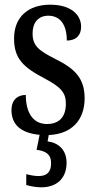

<svg xmlns="http://www.w3.org/2000/svg" viewBox="-20 -566 410 819"><path d="M156 233C220 233 264 197 264 128C264 74 230 43 183 37L188 10C286 6 341 -54 341 -147C341 -233 298 -274 215 -315C144 -351 119 -371 119 -424C119 -469 143 -499 186 -499C235 -499 265 -463 265 -393C305 -393 326 -416 326 -452C326 -502 284 -546 194 -546C102 -546 40 -495 40 -402C40 -316 79 -279 171 -231C238 -195 261 -172 261 -124C261 -70 235 -37 180 -37C120 -37 90 -87 90 -161C58 -161 29 -143 29 -96C29 -34 70 2 149 9L136 73C173 78 198 90 198 130C198 171 177 185 144 185C130 185 112 182 92 177V223C112 230 140 233 156 233Z"/></svg>

Font: Noto Serif Devanagari ExtraCondensed Medium
Style: Regular
Weight: 500
Width: 2
Designer: Universal Thirst, Indian Type Foundry and the Monotype Design Team
Foundry: Monotype Imaging Inc.
Version: Version 2.004